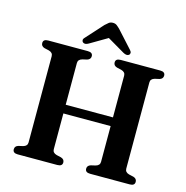

<svg xmlns="http://www.w3.org/2000/svg" viewBox="-127 -1021 1107 1140"><g transform="rotate(15 427.0 -450.5)"><path d="M282 -85Q282 -63 307.5 -56L335.5 -49.5Q357 -43 357 -23.5Q357 0 326 0H83Q52.5 0 52.5 -23.5Q52.5 -43 73.5 -49.5L102 -56Q127 -63 127 -85V-615Q127 -637 102 -644L73.5 -650.5Q52.5 -657 52.5 -676.5Q52.5 -700 83 -700H326Q357 -700 357 -676.5Q357 -657 335.5 -650.5L307.5 -644Q282 -637 282 -615V-358.5H572.5V-615Q572.5 -637 547 -644L519 -650.5Q497.5 -657 497.5 -676.5Q497.5 -700 528.5 -700H771.5Q802 -700 802 -676.5Q802 -657 781 -650.5L752.5 -644Q727.5 -637 727.5 -615V-85Q727.5 -63 752.5 -56L781 -49.5Q802 -43 802 -23.5Q802 0 771.5 0H528.5Q497.5 0 497.5 -23.5Q497.5 -43 519 -49.5L547 -56Q572.5 -63 572.5 -85V-305H282ZM320.5 -745Q298.5 -732 285.5 -742.5Q280.5 -746.5 279.8 -754.5Q279 -762.5 288 -771.5L381.5 -875Q393.5 -886.5 403.2 -893.8Q413 -901 427.5 -901Q442 -901 451.5 -893.8Q461 -886.5 472.5 -875L566.5 -771.5Q575 -762.5 574.5 -754.5Q574 -746.5 569 -742.5Q556 -732.5 533.5 -745L427 -807.5Z"/></g></svg>

Font: Fraunces 9pt S000 SemiBold
Style: Regular
Weight: 600
Version: Version 1.000; ttfautohint (v1.8.3)